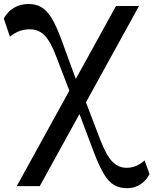

<svg xmlns="http://www.w3.org/2000/svg" viewBox="-32 -761 789 987"><path d="M54 196 564.2 -730H682.5L172.3 196ZM621.4 206.5Q583.2 206.5 554.8 190.2Q526.4 173.8 502.4 134.1Q478.4 94.4 451.5 24.2L363.3 -209.8L398.9 -263.2L482.9 -43.8Q514.3 38.2 545.5 69.9Q576.8 101.6 618.8 101.6Q646.1 101.6 669.7 91.1Q693.3 80.6 711.3 63.4L736.6 133.3Q720.6 166.7 690.2 186.6Q659.9 206.5 621.4 206.5ZM336.4 -264.3 256.8 -470.9Q227 -549.6 196.4 -580Q165.8 -610.4 121.4 -610.4Q89.4 -610.4 64 -599.7Q38.6 -589.1 19 -572.2L-12.5 -665.7Q6.1 -700.7 39.1 -720.6Q72 -740.5 114.9 -740.5Q152.8 -740.5 181.3 -723.5Q209.9 -706.6 234.2 -666.4Q258.5 -626.2 284.1 -556L374.3 -309.6Z"/></svg>

Font: Savate ExtraLight
Style: Regular
Weight: 200
Designer: Max Esnée
Foundry: Plomb Type
Version: Version 2.000